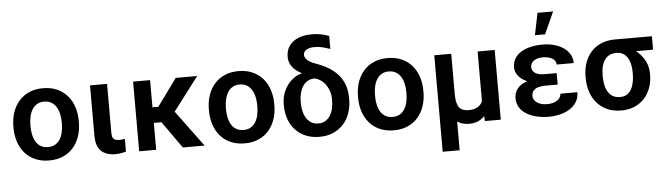

<svg xmlns="http://www.w3.org/2000/svg" viewBox="-55 -1014 5018 1450"><g transform="rotate(-5 2454.0 -288.5)"><path d="M35.2 -258.8V-269Q35.2 -327.1 51.8 -376.2Q68.4 -425.3 100.1 -461.4Q131.8 -497.6 177.7 -517.8Q223.6 -538.1 282.2 -538.1Q341.8 -538.1 387.9 -517.8Q434.1 -497.6 465.8 -461.4Q497.6 -425.3 514.2 -376.2Q530.8 -327.1 530.8 -269V-258.8Q530.8 -201.2 514.2 -152.1Q497.6 -103 465.8 -66.7Q434.1 -30.3 388.2 -10.3Q342.3 9.8 283.2 9.8Q224.6 9.8 178.2 -10.3Q131.8 -30.3 100.1 -66.7Q68.4 -103 51.8 -152.1Q35.2 -201.2 35.2 -258.8ZM164.1 -269V-258.8Q164.1 -224.1 170.9 -193.8Q177.7 -163.6 191.9 -140.6Q206.1 -117.7 228.8 -104.7Q251.5 -91.8 283.2 -91.8Q314.5 -91.8 336.9 -104.7Q359.4 -117.7 373.8 -140.6Q388.2 -163.6 395 -193.8Q401.9 -224.1 401.9 -258.8V-269Q401.9 -303.2 395 -333.3Q388.2 -363.3 373.8 -386.5Q359.4 -409.7 336.7 -423.1Q314 -436.5 282.2 -436.5Q251 -436.5 228.5 -423.1Q206.1 -409.7 191.9 -386.5Q177.7 -363.3 170.9 -333.3Q164.1 -303.2 164.1 -269Z M638.7 -528.3H768.1V-156.7Q768.1 -132.8 774.7 -120.4Q781.2 -107.9 793.7 -103.3Q806.2 -98.6 823.7 -98.6Q836.4 -98.6 847.4 -100.1Q858.4 -101.6 865.7 -103V-6.3Q849.6 -1.5 829.3 2.2Q809.1 5.9 784.2 5.9Q740.7 5.9 707.8 -9.3Q674.8 -24.4 656.7 -57.9Q638.7 -91.3 638.7 -146Z M1094.2 -528.3V0H965.3V-528.3ZM1451.2 -528.3 1204.6 -204.1H1068.4L1052.2 -322.3H1138.7L1288.6 -528.3ZM1296.4 0 1136.2 -226.6 1244.1 -293.9 1461.4 0Z M1517.1 -258.8V-269Q1517.1 -327.1 1533.7 -376.2Q1550.3 -425.3 1582 -461.4Q1613.8 -497.6 1659.7 -517.8Q1705.6 -538.1 1764.2 -538.1Q1823.7 -538.1 1869.9 -517.8Q1916 -497.6 1947.8 -461.4Q1979.5 -425.3 1996.1 -376.2Q2012.7 -327.1 2012.7 -269V-258.8Q2012.7 -201.2 1996.1 -152.1Q1979.5 -103 1947.8 -66.7Q1916 -30.3 1870.1 -10.3Q1824.2 9.8 1765.1 9.8Q1706.5 9.8 1660.2 -10.3Q1613.8 -30.3 1582 -66.7Q1550.3 -103 1533.7 -152.1Q1517.1 -201.2 1517.1 -258.8ZM1646 -269V-258.8Q1646 -224.1 1652.8 -193.8Q1659.7 -163.6 1673.8 -140.6Q1688 -117.7 1710.7 -104.7Q1733.4 -91.8 1765.1 -91.8Q1796.4 -91.8 1818.8 -104.7Q1841.3 -117.7 1855.7 -140.6Q1870.1 -163.6 1877 -193.8Q1883.8 -224.1 1883.8 -258.8V-269Q1883.8 -303.2 1877 -333.3Q1870.1 -363.3 1855.7 -386.5Q1841.3 -409.7 1818.6 -423.1Q1795.9 -436.5 1764.2 -436.5Q1732.9 -436.5 1710.4 -423.1Q1688 -409.7 1673.8 -386.5Q1659.7 -363.3 1652.8 -333.3Q1646 -303.2 1646 -269Z M2144.5 -613.3Q2144.5 -661.1 2168.5 -695.6Q2192.4 -730 2236.3 -748.3Q2280.3 -766.6 2341.8 -766.6Q2380.4 -766.6 2408.2 -760.7Q2436 -754.9 2470.7 -743.2V-644.5Q2450.7 -651.4 2418.9 -660.2Q2387.2 -668.9 2351.1 -668.9Q2325.7 -668.9 2307.4 -662.6Q2289.1 -656.2 2278.8 -644.5Q2268.6 -632.8 2268.6 -616.2Q2268.6 -608.4 2272.2 -599.4Q2275.9 -590.3 2284.9 -580.8Q2293.9 -571.3 2310.5 -561.5Q2327.1 -551.8 2354 -542.5Q2428.7 -516.6 2479 -477.5Q2529.3 -438.5 2554.4 -385.3Q2579.6 -332 2579.6 -264.2V-253.9Q2579.6 -197.8 2563 -149.7Q2546.4 -101.6 2514.4 -65.9Q2482.4 -30.3 2436.5 -10.3Q2390.6 9.8 2332.5 9.8Q2273.4 9.8 2227.3 -9.8Q2181.2 -29.3 2149.2 -64.5Q2117.2 -99.6 2100.6 -146.7Q2084 -193.8 2084 -249V-258.8Q2084 -314.9 2105.5 -361.1Q2127 -407.2 2162.6 -438.2Q2198.2 -469.2 2239.7 -479.5L2238.3 -481.9Q2210 -496.1 2188.7 -515.4Q2167.5 -534.7 2156 -559.3Q2144.5 -584 2144.5 -613.3ZM2212.9 -268.6V-258.3Q2212.9 -224.6 2220.2 -194.3Q2227.5 -164.1 2242.2 -141.1Q2256.8 -118.2 2279.3 -104.7Q2301.8 -91.3 2332.5 -91.3Q2362.8 -91.3 2385 -104.7Q2407.2 -118.2 2421.9 -141.1Q2436.5 -164.1 2443.4 -194.3Q2450.2 -224.6 2450.2 -258.3V-268.6Q2450.2 -295.9 2442.1 -322.5Q2434.1 -349.1 2418.5 -372.1Q2402.8 -395 2381.3 -410.9Q2359.9 -426.8 2333 -432.6Q2302.7 -432.6 2280 -419.4Q2257.3 -406.2 2242.7 -383.3Q2228 -360.4 2220.5 -330.8Q2212.9 -301.3 2212.9 -268.6Z M2647.5 -258.8V-269Q2647.5 -327.1 2664.1 -376.2Q2680.7 -425.3 2712.4 -461.4Q2744.1 -497.6 2790 -517.8Q2835.9 -538.1 2894.5 -538.1Q2954.1 -538.1 3000.2 -517.8Q3046.4 -497.6 3078.1 -461.4Q3109.9 -425.3 3126.5 -376.2Q3143.1 -327.1 3143.1 -269V-258.8Q3143.1 -201.2 3126.5 -152.1Q3109.9 -103 3078.1 -66.7Q3046.4 -30.3 3000.5 -10.3Q2954.6 9.8 2895.5 9.8Q2836.9 9.8 2790.5 -10.3Q2744.1 -30.3 2712.4 -66.7Q2680.7 -103 2664.1 -152.1Q2647.5 -201.2 2647.5 -258.8ZM2776.4 -269V-258.8Q2776.4 -224.1 2783.2 -193.8Q2790 -163.6 2804.2 -140.6Q2818.4 -117.7 2841.1 -104.7Q2863.8 -91.8 2895.5 -91.8Q2926.8 -91.8 2949.2 -104.7Q2971.7 -117.7 2986.1 -140.6Q3000.5 -163.6 3007.3 -193.8Q3014.2 -224.1 3014.2 -258.8V-269Q3014.2 -303.2 3007.3 -333.3Q3000.5 -363.3 2986.1 -386.5Q2971.7 -409.7 2949 -423.1Q2926.3 -436.5 2894.5 -436.5Q2863.3 -436.5 2840.8 -423.1Q2818.4 -409.7 2804.2 -386.5Q2790 -363.3 2783.2 -333.3Q2776.4 -303.2 2776.4 -269Z M3577.1 -528.3H3706.5V0H3586.4L3577.1 -122.1ZM3594.2 -245.6 3646.5 -246.6Q3646.5 -190.9 3635.5 -144Q3624.5 -97.2 3602.5 -62.5Q3580.6 -27.8 3547.4 -8.8Q3514.2 10.3 3468.8 10.3Q3433.1 10.3 3404.3 -0.7Q3375.5 -11.7 3354.5 -34.9Q3333.5 -58.1 3319.8 -95.2L3306.2 -225.1H3377Q3377 -184.1 3383.8 -158Q3390.6 -131.8 3403.3 -117.7Q3416 -103.5 3432.9 -98.1Q3449.7 -92.8 3470.7 -92.8Q3506.8 -92.8 3530.8 -104Q3554.7 -115.2 3568.6 -135.7Q3582.5 -156.2 3588.4 -184.3Q3594.2 -212.4 3594.2 -245.6ZM3248.5 -528.3H3377V203.1H3248.5Z M4040.5 -287.1H4157.7V-226.6H4065.4Q4032.7 -226.6 4009.3 -219.5Q3985.8 -212.4 3973.1 -197Q3960.4 -181.6 3960.4 -156.7Q3960.4 -143.1 3967 -130.4Q3973.6 -117.7 3987.1 -107.9Q4000.5 -98.1 4020 -92.3Q4039.6 -86.4 4065.4 -86.4Q4099.6 -86.4 4123.3 -96.2Q4147 -106 4159.4 -121.8Q4171.9 -137.7 4171.9 -156.2H4300.8Q4300.8 -113.3 4281 -81.8Q4261.2 -50.3 4228.3 -30Q4195.3 -9.8 4154.5 0Q4113.8 9.8 4071.8 9.8Q4020.5 9.8 3976.8 -1Q3933.1 -11.7 3900.4 -32.2Q3867.7 -52.7 3849.6 -82.3Q3831.5 -111.8 3831.5 -149.4Q3831.5 -182.6 3845.7 -208.3Q3859.9 -233.9 3886.7 -251.5Q3913.6 -269 3952.6 -278.1Q3991.7 -287.1 4040.5 -287.1ZM4157.7 -252H4040.5Q3996.1 -252 3959.5 -262.2Q3922.9 -272.5 3896 -290.8Q3869.1 -309.1 3855 -333Q3840.8 -356.9 3840.8 -383.8Q3840.8 -421.4 3857.4 -450Q3874 -478.5 3904.8 -498Q3935.5 -517.6 3978 -527.6Q4020.5 -537.6 4071.8 -537.6Q4116.7 -537.6 4156.7 -526.6Q4196.8 -515.6 4227.3 -494.9Q4257.8 -474.1 4275.1 -444.8Q4292.5 -415.5 4292.5 -377.9H4163.1Q4163.1 -397.5 4150.4 -411.6Q4137.7 -425.8 4115.5 -433.6Q4093.3 -441.4 4065.9 -441.4Q4032.2 -441.4 4011 -431.9Q3989.7 -422.4 3979.7 -407.5Q3969.7 -392.6 3969.7 -376Q3969.7 -362.3 3975.8 -350.8Q3981.9 -339.4 3993.7 -330.8Q4005.4 -322.3 4023.4 -317.9Q4041.5 -313.5 4065.4 -313.5H4157.7ZM4019 -612.8 4053.2 -779.8H4171.4L4096.2 -612.8Z M4372.6 -258.8V-269Q4372.6 -324.7 4388.9 -372.1Q4405.3 -419.4 4436.8 -454.6Q4468.3 -489.7 4513.9 -509Q4559.6 -528.3 4618.2 -528.3Q4629.9 -524.4 4640.9 -510.7Q4651.9 -497.1 4668 -482.4Q4684.1 -467.8 4711.9 -460Q4752 -443.4 4785.6 -412.1Q4819.3 -380.9 4839.4 -339.6Q4859.4 -298.3 4859.4 -250V-239.3Q4859.4 -188 4843.5 -142.8Q4827.6 -97.7 4796.9 -63.2Q4766.1 -28.8 4721.7 -9.3Q4677.2 10.3 4619.1 10.3Q4560.5 10.3 4514.6 -10Q4468.8 -30.3 4437 -66.7Q4405.3 -103 4388.9 -152.1Q4372.6 -201.2 4372.6 -258.8ZM4502 -269V-258.8Q4502 -224.1 4508.3 -193.8Q4514.6 -163.6 4528.6 -140.6Q4542.5 -117.7 4564.9 -104.7Q4587.4 -91.8 4619.1 -91.8Q4649.4 -91.8 4670.4 -104.7Q4691.4 -117.7 4704.6 -140.6Q4717.8 -163.6 4723.9 -193.8Q4730 -224.1 4730 -258.8V-269Q4730 -300.8 4723.9 -329.1Q4717.8 -357.4 4704.6 -379.4Q4691.4 -401.4 4670.2 -413.8Q4648.9 -426.3 4618.7 -426.3Q4587.4 -426.3 4564.9 -413.8Q4542.5 -401.4 4528.6 -379.4Q4514.6 -357.4 4508.3 -329.1Q4502 -300.8 4502 -269ZM4898.4 -528.3V-426.3H4618.2V-528.3Z"/></g></svg>

Font: Roboto SemiBold
Style: Regular
Weight: 600
Designer: Christian Robertson
Foundry: Google
Version: Version 3.009; 2024